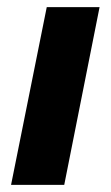

<svg xmlns="http://www.w3.org/2000/svg" viewBox="-20 -518 310 538"><path d="M11 0 111 -498H259L160 0Z"/></svg>

Font: Source Sans 3 ExtraBold
Style: Italic
Weight: 800
Italic angle: -11°
Version: Version 3.052;hotconv 1.1.0;makeotfexe 2.6.0